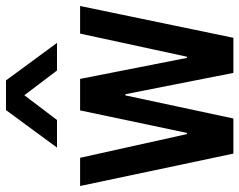

<svg xmlns="http://www.w3.org/2000/svg" viewBox="-99 -699 798 640"><g transform="rotate(-90 300.0 -379.0)"><path d="M108 0 0 -511H94L173 -155H177L252 -511H357L427 -155H431L508 -511H600L494 0H377L306 -360H302L225 0ZM128 -588 253 -758H352L477 -588H385L266 -745H339L220 -588Z"/></g></svg>

Font: Chivo Mono Medium Medium
Style: Regular
Weight: 500
Monospace: yes
Version: Version 1.008